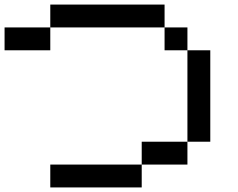

<svg xmlns="http://www.w3.org/2000/svg" viewBox="-20 -820 1040 840"><path d="M800 -200V-100H600V-200ZM0 -600V-700H200V-600ZM800 -700V-600H700V-700ZM800 -600H900V-200H800ZM200 0V-100H600V0ZM200 -700V-800H700V-700Z"/></svg>

Font: GalmuriMono9 Regular
Style: Regular
Weight: 400
Designer: Lee Minseo (quiple)
Version: Version 2.399;hotconv 1.1.1;makeotfexe 2.6.0 DEVELOPMENT